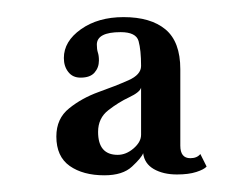

<svg xmlns="http://www.w3.org/2000/svg" viewBox="-20 -776 290 230"><path d="M105 -566Q79.5 -566 63.5 -577.2Q47.5 -588.5 47.5 -612.5Q47.5 -634 62.8 -646.2Q78 -658.5 98.2 -665.8Q118.5 -673 133.8 -679.8Q149 -686.5 149 -697Q149 -716 146 -726.8Q143 -737.5 124.5 -737.5Q96 -737.5 96 -722.5Q96 -717 97.2 -713.2Q98.5 -709.5 98.5 -703.5Q98.5 -695 93.2 -689Q88 -683 76.5 -683Q67 -683 61.8 -689.8Q56.5 -696.5 56.5 -706.5Q56.5 -726.5 77 -741Q97.5 -755.5 128 -755.5Q160.5 -755.5 178.2 -740.8Q196 -726 196 -693V-601.5Q196 -586.5 208 -586.5Q216 -586.5 220 -591.5L227.5 -576.5Q224.5 -573 215.2 -570Q206 -567 192 -567Q175.5 -567 164.2 -573.5Q153 -580 151.5 -592.5Q149.5 -587 138.2 -576.5Q127 -566 105 -566ZM121 -590.5Q131 -590.5 140 -598.2Q149 -606 149 -614.5V-671Q147.5 -665.5 134.8 -659.5Q122 -653.5 109.8 -644Q97.5 -634.5 97.5 -618Q97.5 -590.5 121 -590.5Z"/></svg>

Font: Imbue 50pt
Style: Regular
Weight: 400
Designer: Tyler Finck
Foundry: Etcetera Type Company
Version: Version 1.102; ttfautohint (v1.8.3)